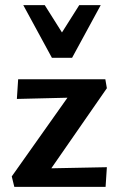

<svg xmlns="http://www.w3.org/2000/svg" viewBox="-20 -731 464 751"><path d="M26 -41 273 -390 335 -351 46 -344 51 -421H392L398 -386L149 -27L95 -71L398 -77L393 0H36ZM183 -505 204 -575 290 -711H374L262 -505ZM183 -505 71 -711H155L242 -573L262 -505Z"/></svg>

Font: Ysabeau Office
Style: Bold
Weight: 700
Designer: Christian Thalmann (Catharsis Fonts)
Version: Version 2.001;gftools[0.9.30]; featfreeze: tnum,lnum,ss02